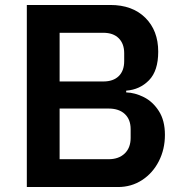

<svg xmlns="http://www.w3.org/2000/svg" viewBox="-20 -753 734 773"><path d="M88 0V-733H424Q513 -733 565 -681.5Q617 -630 617 -545Q617 -468 580 -430Q543 -392 488 -388V-381Q523 -380 559 -362Q595 -344 619.5 -306Q644 -268 644 -210Q644 -152 619.5 -104Q595 -56 552 -28Q509 0 455 0ZM396 -425Q436 -425 458 -446.5Q480 -468 480 -507V-539Q480 -577 458 -599Q436 -621 396 -621H220V-425ZM417 -112Q458 -112 482 -135Q506 -158 506 -198V-233Q506 -272 482.5 -294Q459 -316 417 -316H220V-112Z"/></svg>

Font: IBM Plex Sans JP SemiBold
Style: Regular
Weight: 600
Designer: Mike Abbink; Paul van der Laan; Pieter van Rosmalen; Wujin Sim; Yejin Wi; Jinhee Kim; Boomi Park; Yona Kim; Kichan Ma
Foundry: Sandoll Inc.
Version: Version 1.001